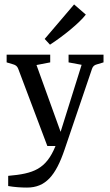

<svg xmlns="http://www.w3.org/2000/svg" viewBox="-20 -660 496 868"><path d="M17 135V181C45 186 75 188 102 188C186 188 232 134 272 16L396 -349C400 -361 407 -366 418 -369L448 -378V-413H290V-378L349 -367L254 -64L145 -366L207 -378V-413H10V-378L40 -369C51 -366 58 -360 62 -350L194 0H231C188 105 132 125 17 135ZM206 -458C266 -497 338 -555 368 -594L315 -640L182 -484Z"/></svg>

Font: Yrsa
Style: Regular
Weight: 400
Designer: Anna Giedrys (Yrsa+Rasa design), David Brezina (Yrsa art-direction, Rasa art-direction, design)
Foundry: Rosetta Type Foundry
Version: Version 1.001;PS 1.1;hotconv 1.0.88;makeotf.lib2.5.647800